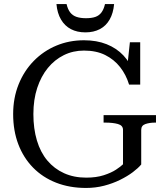

<svg xmlns="http://www.w3.org/2000/svg" viewBox="-20 -919 810 949"><path d="M678 -277V-106Q663 -88 636.5 -68Q610 -48 573.5 -30Q537 -12 494.5 -1Q452 10 405 10Q324 10 257.5 -16Q191 -42 143.5 -90.5Q96 -139 70.5 -206Q45 -273 45 -355Q45 -435 72 -502Q99 -569 147 -618Q195 -667 258.5 -693.5Q322 -720 395 -720Q458 -720 507 -700.5Q556 -681 590 -645Q624 -609 641 -559L607 -570L622 -710H673V-501H618Q603 -550 573.5 -587.5Q544 -625 500 -647Q456 -669 395 -669Q341 -669 295.5 -646.5Q250 -624 216.5 -583Q183 -542 164 -484.5Q145 -427 145 -355Q145 -283 162.5 -224.5Q180 -166 214 -125.5Q248 -85 296.5 -63Q345 -41 406 -41Q456 -41 493 -53Q530 -65 553.5 -80.5Q577 -96 588 -107V-277Q588 -299 563 -306Q538 -313 501 -313H492V-350H751V-313H746Q720 -313 699 -306Q678 -299 678 -277ZM402 -759Q443 -759 473.5 -775Q504 -791 522 -822.5Q540 -854 544 -899H499Q493 -873 481.5 -857.5Q470 -842 451.5 -835.5Q433 -829 405 -829Q378 -829 358.5 -835.5Q339 -842 327 -857.5Q315 -873 309 -899H259Q263 -854 281.5 -822.5Q300 -791 330.5 -775Q361 -759 402 -759Z"/></svg>

Font: Roboto Serif 72pt
Style: Regular
Weight: 400
Designer: Greg Gazdowicz
Foundry: Commercial Type
Version: Version 1.008